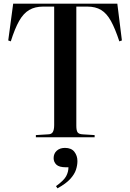

<svg xmlns="http://www.w3.org/2000/svg" viewBox="-20 -750 711 1049"><path d="M176 0V-12L242 -16Q261 -16 268.5 -28.5Q276 -41 276 -67V-714H216Q171 -714 139.5 -695.5Q108 -677 84.5 -635.5Q61 -594 39 -524L25 -529L52 -730H621L646 -529L632 -524Q609 -594 586 -635.5Q563 -677 532.5 -695.5Q502 -714 457 -714H397V-63Q397 -37 404 -27Q411 -17 432 -16L497 -12V0ZM294 279 286 267Q329 236 341.5 212.5Q354 189 354 164H341Q303 164 288 149.5Q273 135 273 114Q273 89 290 73.5Q307 58 335 58Q370 58 386.5 79.5Q403 101 403 130Q403 153 395 177.5Q387 202 364 227.5Q341 253 294 279Z"/></svg>

Font: Literata 72pt Medium
Style: Regular
Weight: 500
Designer: Latin by Veronika Burian and Jose Scaglione. Greek by Irene Vlachou. Cyrillic by Vera Evstafieva.
Foundry: TypeTogether
Version: Version 3.002